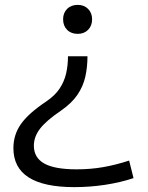

<svg xmlns="http://www.w3.org/2000/svg" viewBox="-20 -548 606 788"><path d="M339 -317Q339 -272 330 -232.5Q321 -193 297.5 -158.5Q274 -124 229 -93Q170 -53 144.5 -20Q119 13 119 50Q119 99 161.5 123Q204 147 295 147Q351 147 403 138Q455 129 510 111L528 183Q474 201 411.5 210.5Q349 220 285 220Q35 220 35 60Q35 5 66 -39Q97 -83 169 -131Q206 -156 225 -185Q244 -214 251.5 -247Q259 -280 259 -317ZM299 -528Q325 -528 341.5 -511.5Q358 -495 358 -469Q358 -442 341.5 -425.5Q325 -409 299 -409Q272 -409 255.5 -425.5Q239 -442 239 -469Q239 -495 255.5 -511.5Q272 -528 299 -528Z"/></svg>

Font: M PLUS 2
Style: Regular
Weight: 400
Designer: Coji Morishita
Foundry: UNDERFOREST DESIGN
Version: Version 1.001